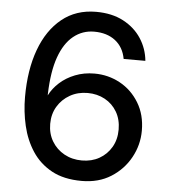

<svg xmlns="http://www.w3.org/2000/svg" viewBox="-52 -760 733 819"><g transform="rotate(5 314.5 -350.0)"><path d="M328 12Q251 12 199 -16.5Q147 -45 115.5 -93Q84 -141 70 -201Q56 -261 56 -324Q56 -440 88 -527Q120 -614 180.5 -663Q241 -712 327 -712Q395 -712 444 -686Q493 -660 521 -617Q549 -574 554 -522H461Q452 -572 416.5 -599.5Q381 -627 326 -627Q276 -627 237.5 -596Q199 -565 177 -503.5Q155 -442 152 -346Q152 -345 152 -343Q152 -341 152 -339Q167 -369 194.5 -394Q222 -419 260 -434Q298 -449 343 -449Q402 -449 452.5 -421.5Q503 -394 534 -343Q565 -292 565 -224Q565 -163 535.5 -109Q506 -55 453 -21.5Q400 12 328 12ZM321 -75Q363 -75 395.5 -93.5Q428 -112 447 -144.5Q466 -177 466 -220Q466 -263 447 -295.5Q428 -328 395 -346Q362 -364 321 -364Q279 -364 245.5 -345Q212 -326 192.5 -293.5Q173 -261 173 -219Q173 -177 192.5 -144.5Q212 -112 245.5 -93.5Q279 -75 321 -75Z"/></g></svg>

Font: DM Sans 11pt Medium
Style: Regular
Weight: 500
Version: Version 4.004;gftools[0.9.30]